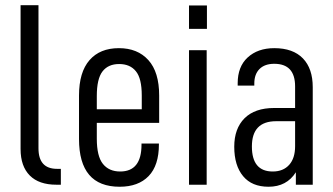

<svg xmlns="http://www.w3.org/2000/svg" viewBox="-20 -710 1281 738"><path d="M94.7 -35.2Q59.1 -70.8 59.1 -137.2V-689.9H127.9V-140.1Q127.9 -61 199.2 -61H213.9V0H196.8Q129.9 0 94.7 -35.2Z M352.1 -237.8V-176.8Q352.1 -109.4 375.5 -80.1Q398.9 -50.8 441.9 -50.8Q523.9 -50.8 523.9 -153.8V-158.2H590.8V-154.8Q590.8 -74.2 551.3 -33.2Q511.7 7.8 439.9 7.8Q283.7 7.8 283.7 -175.8V-342.8Q283.7 -432.6 324.2 -479Q364.3 -524.9 437 -524.9Q508.8 -524.9 550.3 -479Q591.8 -433.1 591.8 -342.8V-237.8ZM352.1 -340.8V-290H524.9V-342.8Q524.9 -408.7 502.4 -436Q480 -463.9 438 -463.9Q396 -463.9 374 -435.5Q352.1 -407.2 352.1 -340.8Z M706.5 -517.1H774.4V0H706.5ZM706.5 -689H775.4V-599.1H706.5Z M1144.5 -485.4Q1182.1 -446.3 1182.1 -375V0H1117.2V-47.9Q1082 7.8 1012.2 7.8Q948.2 7.8 914.6 -32.7Q880.4 -73.7 880.4 -146Q880.4 -215.8 919.9 -255.4Q959.5 -294.9 1034.2 -294.9H1114.3V-377.9Q1114.3 -464.8 1034.2 -464.8Q997.6 -464.8 977.5 -444.8Q957.5 -424.8 957.5 -389.2V-380.9H893.6V-390.1Q893.6 -453.6 931.6 -488.8Q970.7 -524.9 1034.2 -524.9Q1106.4 -524.9 1144.5 -485.4ZM1091.8 -76.7Q1114.3 -102.1 1114.3 -147.9V-244.1H1041.5Q948.2 -244.1 948.2 -147Q948.2 -50.8 1028.3 -50.8Q1068.8 -50.8 1091.8 -76.7Z"/></svg>

Font: D-DIN Condensed
Style: Regular
Weight: 400
Width: 3
Designer: Charles Nix
Foundry: Datto Inc.
Version: Version 1.00